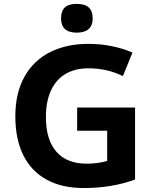

<svg xmlns="http://www.w3.org/2000/svg" viewBox="-20 -948 764 978"><path d="M58.1 -355.5Q58.1 -474.6 105.2 -558.3Q152.3 -642.1 239.3 -684.6Q321.8 -724.6 430.7 -724.6Q492.7 -724.6 550.5 -712.6Q608.4 -700.7 654.8 -680.2L606 -560.5Q524.9 -600.1 430.2 -600.1Q362.3 -600.1 313.7 -571.3Q265.1 -542.5 239.5 -486.8Q213.9 -431.2 213.9 -352.1Q213.9 -236.3 267.1 -175.3Q320.3 -114.3 421.4 -114.3Q479.5 -114.3 525.9 -128.4V-282.2H373V-400.4H668V-33.7Q550.8 9.8 406.2 9.8Q295.4 9.8 217.3 -33Q139.2 -75.7 98.6 -157.7Q58.1 -239.7 58.1 -355.5ZM291 -854.5Q291 -892.1 310.3 -910.2Q329.6 -928.2 371.1 -928.2Q412.6 -928.2 432.4 -909.7Q452.1 -891.1 452.1 -854.5Q452.1 -818.4 431.6 -800Q411.1 -781.7 371.1 -781.7Q291 -781.7 291 -854.5Z"/></svg>

Font: Viking Open Sans
Style: Bold
Weight: 700
Foundry: Ascender Corporation
Version: Version 2.001